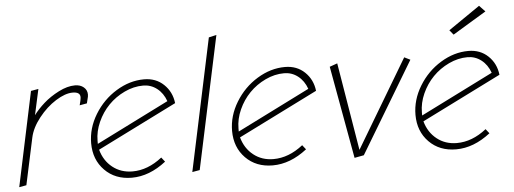

<svg xmlns="http://www.w3.org/2000/svg" viewBox="-49 -862 2660 994"><g transform="rotate(-5 1281.5 -365.0)"><path d="M157.2 -500 118.2 -493.2 14.2 -2 51.8 -8.8 104 -252Q114.7 -302.2 154.8 -353Q194.8 -403.8 244.1 -434.8Q293.5 -465.8 332 -465.8Q371.1 -465.8 371.1 -439Q371.1 -436.5 370.6 -433.1Q370.1 -429.7 369.4 -425.5Q368.7 -421.4 368.2 -418.9L362.8 -397L400.9 -403.8L409.2 -438Q410.2 -441.9 410.2 -449.2Q410.2 -472.2 392.6 -487.1Q375 -502 347.2 -502Q307.6 -502 262.2 -478.8Q216.8 -455.6 183.6 -426Q150.4 -396.5 127.9 -366.2Z M599.6 0Q690.9 0 777.8 -67.9L759.8 -90.8Q685.5 -32.2 606 -32.2Q545.9 -32.2 502.4 -66.7Q459 -101.1 442.9 -159.2L856 -365.2Q849.1 -424.3 808.3 -463.1Q767.6 -502 706.1 -502Q631.3 -502 561.5 -459.2Q491.7 -416.5 448.2 -345.2Q404.8 -273.9 404.8 -195.8Q404.8 -110.4 459 -55.2Q513.2 0 599.6 0ZM698.7 -470.2Q738.8 -470.2 770.3 -445.8Q801.8 -421.4 816.9 -378.9L439 -189.9V-206.1Q439 -254.9 460.7 -303.2Q482.4 -351.6 518.1 -388.2Q553.7 -424.8 601.6 -447.5Q649.4 -470.2 698.7 -470.2Z M1059.6 -689 913.6 -2 952.6 -8.8 1099.6 -698.2Z M1332 0Q1423.3 0 1510.3 -67.9L1492.2 -90.8Q1418 -32.2 1338.4 -32.2Q1278.3 -32.2 1234.9 -66.7Q1191.4 -101.1 1175.3 -159.2L1588.4 -365.2Q1581.5 -424.3 1540.8 -463.1Q1500 -502 1438.5 -502Q1363.8 -502 1293.9 -459.2Q1224.1 -416.5 1180.7 -345.2Q1137.2 -273.9 1137.2 -195.8Q1137.2 -110.4 1191.4 -55.2Q1245.6 0 1332 0ZM1431.2 -470.2Q1471.2 -470.2 1502.7 -445.8Q1534.2 -421.4 1549.3 -378.9L1171.4 -189.9V-206.1Q1171.4 -254.9 1193.1 -303.2Q1214.8 -351.6 1250.5 -388.2Q1286.1 -424.8 1334 -447.5Q1381.8 -470.2 1431.2 -470.2Z M2088.9 -482.9 2058.1 -498 1785.6 -41 1710 -497.1 1669.9 -482.9 1756.8 -2 1805.7 -11.2Z M2303.2 -617.2 2323.2 -592.8 2497.6 -698.2 2467.3 -730ZM2285.2 0Q2376.5 0 2463.4 -67.9L2445.3 -90.8Q2371.1 -32.2 2291.5 -32.2Q2231.4 -32.2 2188 -66.7Q2144.5 -101.1 2128.4 -159.2L2541.5 -365.2Q2534.7 -424.3 2493.9 -463.1Q2453.1 -502 2391.6 -502Q2316.9 -502 2247.1 -459.2Q2177.2 -416.5 2133.8 -345.2Q2090.3 -273.9 2090.3 -195.8Q2090.3 -110.4 2144.5 -55.2Q2198.7 0 2285.2 0ZM2384.3 -470.2Q2424.3 -470.2 2455.8 -445.8Q2487.3 -421.4 2502.4 -378.9L2124.5 -189.9V-206.1Q2124.5 -254.9 2146.2 -303.2Q2168 -351.6 2203.6 -388.2Q2239.3 -424.8 2287.1 -447.5Q2335 -470.2 2384.3 -470.2Z"/></g></svg>

Font: Comic Neue Angular Light Italic
Style: Regular
Weight: 300
Italic angle: -12°
Designer: Craig Rozynski
Foundry: Craig Rozynski
Version: Version 2.003